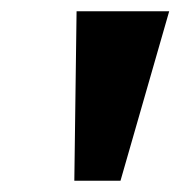

<svg xmlns="http://www.w3.org/2000/svg" viewBox="-20 -743 320 341"><path d="M112 -422 116 -723H280.5L194 -422Z"/></svg>

Font: Public Sans Thin ExtraBold
Style: Italic
Weight: 800
Italic angle: -8°
Version: Version 2.001